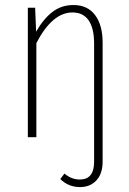

<svg xmlns="http://www.w3.org/2000/svg" viewBox="-20 -551 518 771"><path d="M274.9 -530.8Q331.5 -530.8 361.8 -490.5Q392.1 -450.2 392.1 -379.9V97.2Q392.1 147 366.9 173.6Q341.8 200.2 301.8 200.2Q254.4 200.2 222.2 168L238.8 146Q266.6 169.9 300.8 169.9Q357.9 169.9 357.9 98.1V-376Q357.9 -437.5 335.9 -469.2Q314 -501 271 -501Q189.9 -501 126 -377.9V0H91.8V-520H121.1L125 -423.8Q154.3 -475.1 190.4 -502.9Q226.6 -530.8 274.9 -530.8Z"/></svg>

Font: Fira Sans Compressed UltraLight
Style: Regular
Weight: 200
Width: 1
Designer: Carrois Corporate & Edenspiekermann AG
Foundry: Carrois Corporate GbR & Edenspiekermann AG
Version: Version 4.203;PS 004.203;hotconv 1.0.88;makeotf.lib2.5.64775